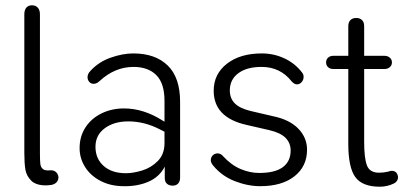

<svg xmlns="http://www.w3.org/2000/svg" viewBox="-20 -696 1541 726"><path d="M168 4 154 5Q116 5 98 -13Q80 -31 76 -55Q72 -79 72 -117V-642Q72 -658 79.5 -667Q87 -676 101 -676Q115 -676 123 -667Q131 -658 131 -642V-119Q131 -88 132.5 -76Q134 -64 142 -57Q150 -50 170 -52Q183 -53 191.5 -45.5Q200 -38 201 -26Q201 -13 192 -5Q183 3 168 4Z M281 -136Q281 -180 303 -214Q325 -248 363.5 -267Q402 -286 449 -286Q523 -286 595 -240L602 -236V-315Q602 -381 571 -412Q540 -443 485 -443Q414 -443 356 -389Q345 -379 334 -379Q324 -379 317.5 -386.5Q311 -394 311 -404Q311 -417 322 -428Q353 -462 398.5 -478Q444 -494 484 -494Q567 -494 614 -448.5Q661 -403 661 -311V-24Q661 -10 653.5 -2Q646 6 633 6Q619 6 611 -1.5Q603 -9 603 -23V-66Q583 -27 541.5 -9Q500 9 448 8Q399 8 361 -11.5Q323 -31 302 -64Q281 -97 281 -136ZM456 -41Q484 -41 518 -51.5Q552 -62 577 -87.5Q602 -113 602 -155V-198L586 -206Q527 -237 465 -237Q411 -237 376 -211Q341 -185 341 -141Q341 -96 372 -68.5Q403 -41 456 -41Z M786 -70Q777 -81 777 -90Q777 -101 784.5 -108.5Q792 -116 803 -116Q814 -116 823 -106Q854 -72 889.5 -57Q925 -42 960 -42Q1020 -42 1049.5 -64Q1079 -86 1079 -127Q1079 -155 1060 -174.5Q1041 -194 998 -204L911 -224Q788 -252 788 -353Q788 -416 838 -455Q888 -494 970 -494Q1015 -494 1055 -475.5Q1095 -457 1122 -422Q1128 -415 1128 -405Q1128 -394 1120.5 -385.5Q1113 -377 1103 -377Q1093 -377 1083 -388Q1040 -443 969 -443Q913 -443 881 -419Q849 -395 849 -354Q849 -324 868 -305Q887 -286 929 -276L1015 -256Q1076 -243 1108.5 -209Q1141 -175 1141 -130Q1141 -67 1093.5 -29.5Q1046 8 964 8Q917 8 868 -11Q819 -30 786 -70Z M1297 -152V-435H1241Q1228 -435 1220.5 -442Q1213 -449 1213 -460Q1213 -471 1220.5 -478Q1228 -485 1241 -485H1297V-597Q1297 -612 1305 -620Q1313 -628 1327 -628Q1341 -628 1349 -620Q1357 -612 1357 -597V-485H1433Q1446 -485 1454 -478Q1462 -471 1462 -460Q1462 -449 1454 -442Q1446 -435 1433 -435H1357V-160Q1357 -98 1367.5 -70.5Q1378 -43 1413 -43Q1431 -43 1445 -46.5Q1459 -50 1458 -50H1462Q1470 -50 1476 -45.5Q1482 -41 1484 -32Q1485 -30 1485 -26Q1485 -18 1480.5 -11.5Q1476 -5 1469 -2Q1444 10 1416 10Q1350 10 1323.5 -26.5Q1297 -63 1297 -152Z"/></svg>

Font: SN Pro Light
Style: Regular
Weight: 300
Designer: Tobias Whetton
Foundry: Supernotes
Version: Version 1.002